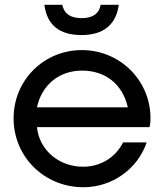

<svg xmlns="http://www.w3.org/2000/svg" viewBox="-20 -772 685 805"><path d="M496 -175C464 -111 401 -73 328 -73C226 -73 144 -144 135 -239H607C610 -252 611 -262 611 -276C611 -435 483 -562 323 -562C164 -562 37 -436 37 -276C37 -114 166 13 330 13C450 13 557 -63 595 -175ZM135 -322C155 -416 228 -476 324 -476C422 -476 494 -419 516 -322ZM166 -752C177 -667 229 -625 322 -625C414 -625 467 -669 478 -752H402C396 -715 369 -696 322 -696C276 -696 249 -714 241 -752Z"/></svg>

Font: Involve Medium
Style: Regular
Weight: 500
Designer: Stefan Peev
Foundry: Context Ltd.
Version: Version 1.001